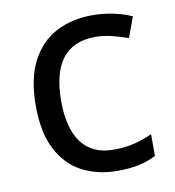

<svg xmlns="http://www.w3.org/2000/svg" viewBox="-68 -607 616 677"><g transform="rotate(-10 240.0 -268.0)"><path d="M300 10Q229 10 173.5 -19Q118 -48 86.5 -109Q55 -170 55 -265Q55 -364 88 -426Q121 -488 177.5 -517Q234 -546 306 -546Q347 -546 385 -537.5Q423 -529 447 -517L420 -444Q396 -453 364 -461Q332 -469 304 -469Q146 -469 146 -266Q146 -169 184.5 -117.5Q223 -66 299 -66Q343 -66 376.5 -75Q410 -84 438 -97V-19Q411 -5 378.5 2.5Q346 10 300 10Z"/></g></svg>

Font: Noto Sans Limbu
Style: Regular
Weight: 400
Designer: Monotype Design Team
Foundry: Monotype Imaging Inc.
Version: Version 2.004; ttfautohint (v1.8.4.7-5d5b)